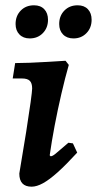

<svg xmlns="http://www.w3.org/2000/svg" viewBox="-20 -690 365 722"><path d="M170.4 -102.3Q177 -102.3 188.1 -111.3Q199.2 -120.3 237.2 -153.2L254.2 -150.9L270.3 -116.1Q228.1 -70.2 196.6 -41.9Q165 -13.7 141.5 -0.9Q118 12 98.8 12Q52.6 12 52.6 -37.4Q67.6 -125.3 78.4 -193.9Q89.2 -262.5 95.1 -305.4Q100.9 -348.3 100.9 -357Q100.9 -377.3 92.1 -386.1Q83.2 -394.9 62.9 -394.9H27.8L37 -452.8Q59.8 -452.8 92.2 -454Q124.6 -455.2 160 -457.4Q195.4 -459.6 226.5 -461.5L238.7 -445.9Q224.9 -397.8 210.9 -337.6Q196.9 -277.4 185.4 -216.9Q174 -156.5 166.9 -105.9ZM256.3 -545.5Q231.6 -545.5 217.1 -560.4Q202.6 -575.2 202.6 -599.6Q202.6 -630.4 222 -650.2Q241.5 -670.1 271.9 -670.1Q296.7 -670.1 310.6 -655.3Q324.5 -640.6 324.5 -615.6Q324.5 -585.3 305.1 -565.4Q285.7 -545.5 256.3 -545.5ZM91.7 -545.5Q67.5 -545.5 53.1 -560.4Q38.6 -575.2 38.6 -599.6Q38.6 -630.4 58 -650.2Q77.4 -670.1 107.9 -670.1Q132.6 -670.1 146.5 -655.3Q160.5 -640.6 160.5 -615.6Q160.5 -585.3 141.1 -565.4Q121.7 -545.5 91.7 -545.5Z"/></svg>

Font: Alegreya
Style: Italic
Weight: 400
Italic angle: -7°
Designer: Juan Pablo del Peral
Foundry: Huerta Tipografica
Version: Version 2.009